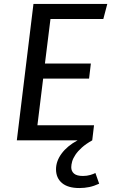

<svg xmlns="http://www.w3.org/2000/svg" viewBox="-20 -709 570 970"><path d="M235 -613 207 -388H439L430 -312H198L169 -76H455L446 0Q414 18 393.5 36.5Q373 55 361 73Q349 91 344.5 107Q340 123 340 136Q340 156 354 168Q368 180 399 180Q419 180 436 175Q453 170 462 165L481 219Q455 231 431 236Q407 241 381 241Q323 241 293 215.5Q263 190 263 146Q263 105 291.5 66.5Q320 28 372 0H65L149 -689H522L502 -613Z"/></svg>

Font: Yekcdsyqcyvpieeyorgstswgcgt
Style: Regular
Weight: 400
Italic angle: -8°
Designer: Carrois Corporate & Edenspiekermann
Foundry: Carrois Corporate GbR & Edenspiekermann AG
Version: Version 2.001